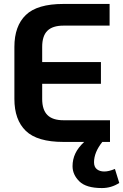

<svg xmlns="http://www.w3.org/2000/svg" viewBox="-20 -720 625 974"><path d="M585 208Q545 234 497 234Q417 234 382.5 200Q348 166 348 123Q348 89 362 59Q376 29 407 0H302Q169 0 111 -56Q53 -112 53 -218V-482Q53 -588 111 -644Q169 -700 302 -700H536V-590H302Q247 -590 220.5 -564Q194 -538 194 -482V-405H492V-295H194V-218Q194 -163 220.5 -136.5Q247 -110 302 -110H538V0H499Q457 53 457 103Q457 127 471.5 138.5Q486 150 509 150Q532 150 563 137Z"/></svg>

Font: KoHo
Style: Bold
Weight: 700
Designer: Cadson Demak & Katatrad Team
Foundry: Cadson Demak Co.,Ltd.
Version: Version 1.000; ttfautohint (v1.6)